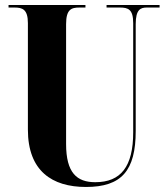

<svg xmlns="http://www.w3.org/2000/svg" viewBox="-20 -734 668 764"><path d="M322 10C464 10 520 -55 520 -213V-638C520 -697 540 -704 564 -704H615V-714H404V-704H457C490 -704 510 -697 510 -642V-208C510 -71 461 -9 359 -9C286 -9 243 -46 243 -161V-638C243 -697 264 -704 296 -704H320V-714H14V-704H38C69 -704 91 -697 91 -642V-218C91 -54 187 10 322 10Z"/></svg>

Font: Noto Serif Display ExtraCondensed ExtraBold
Style: Regular
Weight: 800
Width: 2
Designer: Monotype Design Team
Foundry: Monotype Imaging Inc.
Version: Version 2.009